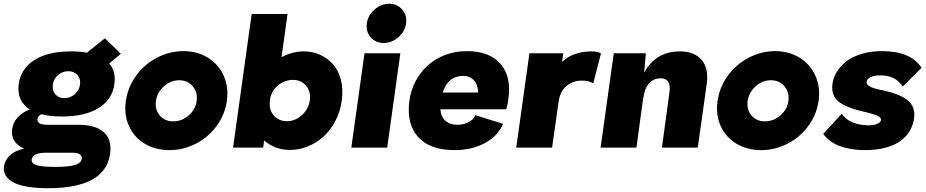

<svg xmlns="http://www.w3.org/2000/svg" viewBox="-46 -782 4904 1017"><path d="M509.8 -579.1 594.2 -497.1 532.2 -445.8Q568.8 -404.8 560.1 -336.9Q548.8 -254.9 476.8 -210Q404.8 -165 282.2 -165Q219.7 -165 173.8 -176.8Q154.8 -168.9 151.9 -151.9Q150.4 -137.2 163.1 -129.2Q175.8 -121.1 205.1 -121.1H368.2Q460 -121.1 503.9 -81.8Q547.9 -42.5 537.1 33.2Q511.2 214.8 209 214.8Q83 214.8 25.4 184.3Q-32.2 153.8 -24.9 99.1Q-20 66.4 5.9 41.5Q31.7 16.6 81.1 4.9Q8.8 -27.8 18.1 -97.2Q22.9 -133.8 48.1 -160.9Q73.2 -188 111.8 -202.1Q41.5 -247.1 53.2 -336.9Q64.5 -418.9 136.7 -464.4Q209 -509.8 331.1 -509.8Q380.4 -509.8 414.1 -502.9ZM122.1 62Q118.7 84 147.7 93Q176.8 102.1 246.1 102.1Q317.4 102.1 350.3 92Q383.3 82 387.2 60.1Q390.6 26.9 336.9 26.9H200.2Q126.5 26.9 122.1 62ZM233.9 -334Q229.5 -303.2 246.8 -282.7Q264.2 -262.2 294.9 -262.2Q326.2 -262.2 349.9 -282.7Q373.5 -303.2 377.9 -334Q381.8 -364.3 364.3 -384.5Q346.7 -404.8 315.9 -404.8Q285.2 -404.8 261.2 -384.3Q237.3 -363.8 233.9 -334Z M620.6 -247.1Q630.9 -320.3 675 -381.1Q719.2 -441.9 785.9 -476.6Q852.5 -511.2 925.8 -511.2Q998.5 -511.2 1054.9 -476.6Q1111.3 -441.9 1138.7 -381.1Q1166 -320.3 1155.8 -247.1Q1145 -173.8 1100.6 -113.8Q1056.2 -53.7 990.2 -20.3Q924.3 13.2 851.6 13.2Q778.3 13.2 721.7 -20.3Q665 -53.7 637.5 -113.8Q609.9 -173.8 620.6 -247.1ZM779.8 -247.1Q773.9 -201.7 800.3 -170.4Q826.7 -139.2 871.6 -139.2Q917 -139.2 953.4 -170.7Q989.7 -202.1 995.6 -247.1Q1002 -293 974.9 -325Q947.8 -356.9 902.8 -356.9Q857.9 -356.9 822.3 -325Q786.6 -293 779.8 -247.1Z M1287.1 -708H1477.1L1445.3 -479Q1502.4 -509.8 1563.5 -509.8Q1609.9 -509.8 1649.9 -491.7Q1689.9 -473.6 1718.5 -440.9Q1747.1 -408.2 1759.8 -358.2Q1772.5 -308.1 1764.2 -249Q1756.3 -190.4 1730 -140.6Q1703.6 -90.8 1666.5 -57.6Q1629.4 -24.4 1583.7 -6.1Q1538.1 12.2 1490.2 12.2Q1410.6 12.2 1353 -38.1L1348.1 0H1188.5L1215.3 -191.9ZM1383.3 -245.1Q1378.4 -198.7 1404.8 -169.4Q1431.2 -140.1 1474.1 -140.1Q1517.1 -140.1 1552.5 -171.4Q1587.9 -202.6 1595.2 -250Q1601.6 -296.4 1575.2 -327.6Q1548.8 -358.9 1506.3 -358.9Q1464.8 -358.9 1430.2 -332.5Q1395.5 -306.2 1385.3 -262.2Z M1986.8 -554.2Q1943.4 -554.2 1917.2 -584.7Q1891.1 -615.2 1897 -658.2Q1902.8 -700.7 1937.7 -731.4Q1972.7 -762.2 2016.1 -762.2Q2058.1 -762.2 2084.5 -731.2Q2110.8 -700.2 2105 -658.2Q2099.1 -615.7 2064.2 -585Q2029.3 -554.2 1986.8 -554.2ZM1814.9 0 1884.8 -500H2074.7L2004.9 0Z M2362.8 13.2Q2230 13.2 2168 -57.1Q2106 -127.4 2122.6 -250Q2130.4 -304.7 2155.5 -352.1Q2180.7 -399.4 2219.2 -434.8Q2257.8 -470.2 2311.5 -490.7Q2365.2 -511.2 2426.8 -511.2Q2546.9 -511.2 2605.2 -443.6Q2663.6 -376 2647 -259.8Q2643.6 -227.1 2634.8 -203.1H2286.6Q2290 -161.6 2314.2 -141.4Q2338.4 -121.1 2376 -121.1Q2409.2 -121.1 2435.3 -134.5Q2461.4 -147.9 2471.7 -171.9L2618.7 -126Q2590.3 -59.6 2520.5 -23.2Q2450.7 13.2 2362.8 13.2ZM2298.8 -292H2486.8Q2485.4 -334 2463.9 -356.9Q2442.4 -379.9 2406.7 -379.9Q2327.1 -379.9 2298.8 -292Z M3087.4 -509.8Q3120.1 -509.8 3137.2 -499L3096.2 -339.8Q3076.7 -355 3036.1 -355Q2989.3 -355 2955.6 -327.4Q2921.9 -299.8 2913.6 -248L2878.4 0H2688.5L2758.3 -500H2937.5L2931.2 -454.1Q2989.7 -509.8 3087.4 -509.8Z M3555.2 -509.8Q3632.3 -509.8 3670.7 -464.4Q3709 -418.9 3697.3 -335.9L3649.9 0H3460L3499 -285.2Q3505.9 -329.6 3493.9 -348.4Q3481.9 -367.2 3453.1 -367.2Q3418 -367.2 3393.3 -341.8Q3368.7 -316.4 3361.8 -263.2H3360.8L3325.2 0H3135.3L3178.2 -308.1L3205.1 -500H3375L3366.2 -397.9Q3428.2 -509.8 3555.2 -509.8Z M3754.9 -247.1Q3765.1 -320.3 3809.3 -381.1Q3853.5 -441.9 3920.2 -476.6Q3986.8 -511.2 4060.1 -511.2Q4132.8 -511.2 4189.2 -476.6Q4245.6 -441.9 4272.9 -381.1Q4300.3 -320.3 4290 -247.1Q4279.3 -173.8 4234.9 -113.8Q4190.4 -53.7 4124.5 -20.3Q4058.6 13.2 3985.8 13.2Q3912.6 13.2 3856 -20.3Q3799.3 -53.7 3771.7 -113.8Q3744.1 -173.8 3754.9 -247.1ZM3914.1 -247.1Q3908.2 -201.7 3934.6 -170.4Q3960.9 -139.2 4005.9 -139.2Q4051.3 -139.2 4087.6 -170.7Q4124 -202.1 4129.9 -247.1Q4136.2 -293 4109.1 -325Q4082 -356.9 4037.1 -356.9Q3992.2 -356.9 3956.5 -325Q3920.9 -293 3914.1 -247.1Z M4534.7 13.2Q4459.5 13.2 4401.9 -8.5Q4344.2 -30.3 4314.5 -73.2L4412.6 -179.2Q4452.6 -121.6 4549.3 -118.2Q4576.2 -117.2 4596.9 -124.5Q4617.7 -131.8 4620.6 -146Q4622.1 -159.2 4601.6 -168.9Q4581.1 -178.7 4539.6 -188Q4438 -210 4396.2 -243.7Q4354.5 -277.3 4363.8 -339.8Q4368.2 -372.6 4387 -402.6Q4405.8 -432.6 4437.5 -457.3Q4469.2 -481.9 4518.3 -496.6Q4567.4 -511.2 4626.5 -511.2Q4777.8 -511.2 4835.4 -422.9L4735.4 -323.2Q4699.7 -382.8 4616.7 -382.8Q4583.5 -382.8 4564.7 -373Q4545.9 -363.3 4544.4 -350.1Q4542 -335.9 4559.3 -325.2Q4576.7 -314.5 4616.7 -306.2Q4715.3 -287.1 4760 -252.2Q4804.7 -217.3 4795.4 -153.8Q4790.5 -118.2 4772.9 -88.4Q4755.4 -58.6 4724.1 -35.6Q4692.9 -12.7 4644.5 0.2Q4596.2 13.2 4534.7 13.2Z"/></svg>

Font: Human Sans Black
Style: Italic
Weight: 800
Italic angle: -8°
Designer: Tim Radville
Foundry: Continuum
Version: Version 1.000;FEAKit 1.0